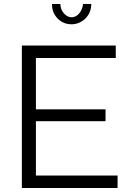

<svg xmlns="http://www.w3.org/2000/svg" viewBox="-20 -937 649 957"><path d="M566 -62V0H89V-710H557V-648H159V-392H506V-333H159V-62ZM337 -851Q358 -851 374.5 -870Q391 -889 394 -917H435Q435 -896 427.5 -877.5Q420 -859 406.5 -845.5Q393 -832 375 -824Q357 -816 337 -816Q295 -816 267 -845Q239 -874 239 -917H281Q281 -891 298 -871Q315 -851 337 -851Z"/></svg>

Font: PTCRaleway
Style: Regular
Weight: 400
Designer: Matt McInerney, Pablo Impallari, Rodrigo Fuenzalida
Foundry: Matt McInerney, Pablo Impallari, Rodrigo Fuenzalida
Version: Version 3.000g; ttfautohint (v1.5) -l 8 -r 28 -G 28 -x 14 -D